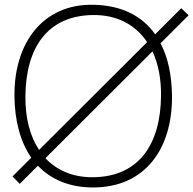

<svg xmlns="http://www.w3.org/2000/svg" viewBox="-20 -785 825 820"><path d="M665.6 -600 785.4 -719.8 754.2 -750 642.7 -638.5C587.5 -716.7 500 -762.5 378.1 -764.6C164.6 -768.8 39.6 -603.1 41.7 -375C42.7 -269.8 66.7 -179.2 113.5 -111.5L33.3 -31.3L64.6 0L141.7 -77.1C197.9 -18.8 276 15.6 378.1 15.6C599 15.6 716.7 -149 714.6 -375C713.5 -462.5 697.9 -539.6 665.6 -600ZM88.5 -375C90.6 -581.2 182.3 -718.8 378.1 -720.8C481.3 -721.9 559.4 -678.1 608.3 -605.2L146.9 -144.8C107.3 -204.2 87.5 -283.3 88.5 -375ZM667.7 -375C665.6 -169.8 574 -30.2 378.1 -28.1C291.7 -27.1 222.9 -57.3 174 -109.4L631.2 -565.6C656.2 -511.5 668.8 -446.9 667.7 -375Z"/></svg>

Font: Manrope3 Thin
Style: Regular
Weight: 100
Width: 4
Designer: Mikhail Sharanda
Foundry: Mikhail Sharanda
Version: Version 3.000;PS 003.000;hotconv 1.0.88;makeotf.lib2.5.64775